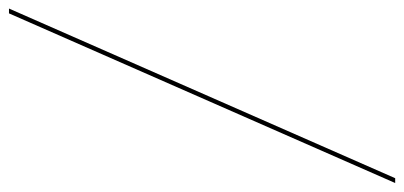

<svg xmlns="http://www.w3.org/2000/svg" viewBox="-340 -538 921 438"><g transform="rotate(90 121.0 -319.5)"><path d="M-78 121 309 -760H320L-67 121Z"/></g></svg>

Font: Noto Serif Display Condensed
Style: Italic
Weight: 400
Width: 3
Italic angle: -12°
Designer: Monotype Design Team
Foundry: Monotype Imaging Inc.
Version: Version 2.009